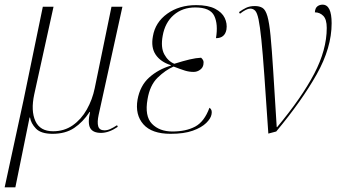

<svg xmlns="http://www.w3.org/2000/svg" viewBox="-55 -565 1454 825"><path d="M-35 240 46 -134 129 -536H175L92 -159Q77 -89 97 -45Q117 -1 173 -1Q221 -1 257.5 -26.5Q294 -52 318 -94.5Q342 -137 352 -186L424 -536H471L369 -72Q362 -40 367 -22.5Q372 -5 394 -5Q406 -5 418.5 -10.5Q431 -16 448 -27L451 -20Q413 6 379 6Q344 6 332.5 -15Q321 -36 332 -84H330Q301 -40 263.5 -15Q226 10 171 10Q121 10 99.5 -12.5Q78 -35 74 -60H72L11 240Z M678 10Q597 10 561 -31Q525 -72 536 -137Q547 -197 586 -232Q625 -267 679 -283V-285Q635 -299 614 -330Q593 -361 602 -409Q612 -469 663.5 -506Q715 -543 788 -543Q839 -543 869 -527.5Q899 -512 910.5 -488Q922 -464 918 -438Q911 -401 873 -401Q883 -461 865.5 -497Q848 -533 784 -533Q729 -533 691.5 -500.5Q654 -468 644 -411Q635 -361 651 -331.5Q667 -302 694 -291Q732 -303 759.5 -309.5Q787 -316 809 -317Q815 -312 818 -305.5Q821 -299 819 -288Q817 -274 804.5 -265Q792 -256 777 -256Q758 -256 740 -261.5Q722 -267 691 -279Q656 -264 622.5 -231.5Q589 -199 579 -139Q566 -66 598 -33Q630 0 686 0Q744 0 783.5 -21Q823 -42 845 -102Q858 -94 854 -74Q851 -56 831 -36.5Q811 -17 773.5 -3.5Q736 10 678 10Z M1098 9Q1088 -140 1081 -238.5Q1074 -337 1068 -395Q1062 -453 1056 -481.5Q1050 -510 1041.5 -519Q1033 -528 1020 -528Q1004 -528 976 -506L972 -513Q987 -524 1002.5 -531.5Q1018 -539 1040 -539Q1060 -539 1073 -531Q1086 -523 1094 -495.5Q1102 -468 1107.5 -411.5Q1113 -355 1119 -259.5Q1125 -164 1134 -19H1136Q1241 -145 1295 -248Q1349 -351 1349 -445Q1349 -482 1334 -497Q1319 -512 1298 -512Q1299 -530 1308.5 -537.5Q1318 -545 1331 -545Q1370 -545 1370 -465Q1370 -360 1306 -246Q1242 -132 1132 0Z"/></svg>

Font: Noto Serif Display SemiCondensed ExtraLight
Style: Italic
Weight: 200
Width: 4
Italic angle: -12°
Designer: Monotype Design Team
Foundry: Monotype Imaging Inc.
Version: Version 2.009